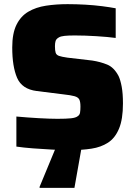

<svg xmlns="http://www.w3.org/2000/svg" viewBox="-20 -716 652 926"><path d="M321 8Q279 8 231.5 5.5Q184 3 138.5 -0.5Q93 -4 59 -9V-154Q114 -149 168 -146Q222 -143 257 -143Q300 -143 322.5 -145.5Q345 -148 354 -155Q364 -161 366 -172.5Q368 -184 368 -202Q368 -225 362.5 -236Q357 -247 339.5 -252Q322 -257 285 -261L157 -277Q86 -286 62.5 -340.5Q39 -395 39 -487Q39 -555 59.5 -596.5Q80 -638 116.5 -659.5Q153 -681 201.5 -688.5Q250 -696 306 -696Q348 -696 391.5 -693.5Q435 -691 473.5 -686Q512 -681 538 -676V-533Q501 -538 445 -541.5Q389 -545 341 -545Q310 -545 291 -543Q272 -541 263 -535Q251 -528 248 -518Q245 -508 245 -493Q245 -472 248.5 -461.5Q252 -451 264.5 -446.5Q277 -442 305 -438L425 -424Q464 -418 497 -404.5Q530 -391 552 -349Q561 -330 567 -297.5Q573 -265 573 -217Q573 -141 554 -95.5Q535 -50 501 -28Q467 -6 421 1Q375 8 321 8ZM171 190V185L255 -18H375V-13L339 190Z"/></svg>

Font: Saira ExtraBold
Style: Regular
Weight: 800
Designer: Hector Gatti with collaboration of the Omnibus-Type team
Foundry: Omnibus-Type
Version: Version 1.100; ttfautohint (v1.8.3)